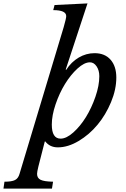

<svg xmlns="http://www.w3.org/2000/svg" viewBox="-173 -849 732 1119"><path d="M164.1 9.8Q117.2 9.8 90.8 -24.9L87.9 -23.9L50.8 121.1Q43 153.3 43 164.1Q43 189 63.7 199Q84.5 209 136.2 210L129.9 250H-152.8L-147 210Q-104.5 210 -85.4 200.2Q-66.4 190.4 -59.1 164.1L198.2 -690.9Q212.9 -742.2 212.9 -754.9Q212.9 -790 137.2 -790L145 -819.8L336.9 -829.1L210 -443.8L212.9 -441.9Q242.2 -487.8 285.6 -513.4Q329.1 -539.1 377.9 -539.1Q438 -539.1 471.4 -501Q504.9 -462.9 504.9 -397Q504.9 -327.6 474.1 -253.7Q443.4 -179.7 395.5 -122.1Q347.7 -64.5 285.4 -27.3Q223.1 9.8 164.1 9.8ZM180.2 -41Q213.9 -41 254.4 -77.1Q294.9 -113.3 327.9 -166.7Q360.8 -220.2 383.3 -285.4Q405.8 -350.6 405.8 -404.8Q405.8 -439 389.9 -462.4Q374 -485.8 351.1 -485.8Q318.4 -485.8 278.6 -449.5Q238.8 -413.1 206.1 -359.9Q173.3 -306.6 151.1 -241.5Q128.9 -176.3 128.9 -123Q128.9 -41 180.2 -41Z"/></svg>

Font: Libre Baskerville
Style: Italic
Weight: 400
Designer: Pablo Impallari, Rodrigo Fuenzalida
Foundry: Pablo Impallari, Rodrigo Fuenzalida
Version: Version 1.000